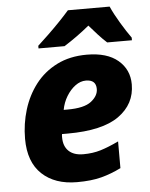

<svg xmlns="http://www.w3.org/2000/svg" viewBox="-54 -811 676 866"><g transform="rotate(-5 283.5 -378.0)"><path d="M260 10Q160 10 101.5 -45Q43 -100 43 -205Q43 -273 62.5 -336.5Q82 -400 120.5 -450Q159 -500 217.5 -529.5Q276 -559 353 -559Q445 -559 494.5 -517Q544 -475 544 -408Q544 -319 469 -265.5Q394 -212 237 -212H211Q210 -208 210 -204.5Q210 -201 210 -197Q210 -157 233 -135Q256 -113 299 -113Q342 -113 378 -124Q414 -135 460 -157V-36Q416 -14 370.5 -2Q325 10 260 10ZM246 -320Q321 -320 353 -345Q385 -370 385 -401Q385 -443 339 -443Q314 -443 291 -426Q268 -409 251 -381Q234 -353 228 -320ZM139 -618Q160 -637 187.5 -663.5Q215 -690 241 -717Q267 -744 286 -766H475Q490 -732 515.5 -689.5Q541 -647 562 -618V-606H450Q433 -621 410.5 -645.5Q388 -670 372 -689Q344 -666 315.5 -645.5Q287 -625 257 -606H139Z"/></g></svg>

Font: Noto Sans ExtraBold
Style: Italic
Weight: 800
Italic angle: -12°
Designer: Monotype Design Team
Foundry: Monotype Imaging Inc.
Version: Version 2.013; ttfautohint (v1.8.4.7-5d5b)